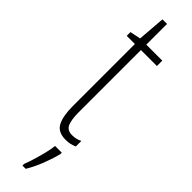

<svg xmlns="http://www.w3.org/2000/svg" viewBox="-306 -633 832 832"><g transform="rotate(45 109.5 -217.5)"><path d="M157 -24Q170 -24 182 -27Q194 -30 203 -35V-1Q192 4 179.5 7Q167 10 151 10Q104 10 87 -22Q70 -54 70 -116V-496H20V-519L69 -529L79 -656H107V-529H205V-496H107V-115Q107 -69 117 -46.5Q127 -24 157 -24ZM179 71Q170 106 154 147Q138 188 118 221H98V211Q105 193 113.5 165.5Q122 138 129 109.5Q136 81 138 61H179Z"/></g></svg>

Font: Noto Sans Tamil ExtraCondensed ExtraLight
Style: Regular
Weight: 200
Width: 2
Designer: Jelle Bosma - Monotype Design Team
Foundry: Monotype Imaging Inc.
Version: Version 2.004; ttfautohint (v1.8.4.7-5d5b)